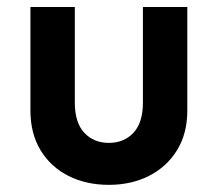

<svg xmlns="http://www.w3.org/2000/svg" viewBox="-20 -513 617 545"><path d="M289.1 11.7Q224.6 11.7 174.3 -13.7Q124 -39.1 95.2 -86.4Q66.4 -133.8 66.4 -199.2V-493.2H192.4V-221.7Q192.4 -165 219.2 -136.2Q246.1 -107.4 289.1 -107.4Q332 -107.4 358.9 -136.2Q385.7 -165 385.7 -221.7V-493.2H511.7V-199.2Q511.7 -133.8 482.4 -86.4Q453.1 -39.1 402.8 -13.7Q352.5 11.7 289.1 11.7Z"/></svg>

Font: Sen
Style: Bold
Weight: 700
Designer: Kosal Sen, Philatype
Foundry: Philatype
Version: Version 2.000;gftools[0.9.31]